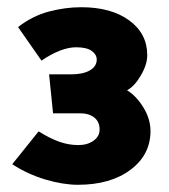

<svg xmlns="http://www.w3.org/2000/svg" viewBox="-20 -791 467 532"><path d="M205 -771Q288 -771 338 -734.5Q388 -698 388 -638Q388 -612 370 -581.5Q352 -551 332 -541Q358 -525 377.5 -493Q397 -461 397 -428Q397 -362 341.5 -320.5Q286 -279 196 -279Q155 -279 106 -293.5Q57 -308 14 -336L87 -427Q119 -407 145 -398Q171 -389 197 -389Q222 -389 239 -401Q256 -413 256 -432Q256 -454 241 -465.5Q226 -477 204 -477H127L116 -585H177Q210 -585 229 -596Q248 -607 248 -626Q248 -640 234 -650Q220 -660 191 -660Q170 -660 145.5 -650.5Q121 -641 95 -623L30 -716Q70 -747 115.5 -759Q161 -771 205 -771Z"/></svg>

Font: Palanquin Dark
Style: Bold
Weight: 700
Designer: Pria Ravichandran
Version: Version 1.000